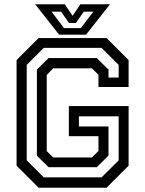

<svg xmlns="http://www.w3.org/2000/svg" viewBox="-20 -878 679 898"><path d="M160.5 0 57.5 -103V-597L160.5 -700H478.5L581.5 -597V-471H440.5V-528L410 -558.5H228.5L198.5 -527V-171.5L228.5 -141.5H410L440.5 -172V-241H302V-382H581.5V-103L478.5 0ZM184.5 -48.5H455L535 -128V-334H349V-286.5H487.5V-150L432.5 -96H207.5L152.5 -149.5V-552.5L207 -606.5H432.5L487.5 -552.5V-515.5H535V-574.5L455 -654H184.5L105 -574.5V-128ZM256.5 -716 144.5 -858H283L319.5 -804L356 -858H494.5L382.5 -716ZM279.5 -746.5H358L416.5 -823.5H372L335 -770.5H303L265.5 -823.5H221Z"/></svg>

Font: Tourney Medium
Style: Regular
Weight: 500
Designer: Tyler Finck
Foundry: Etcetera Type Co
Version: Version 1.015